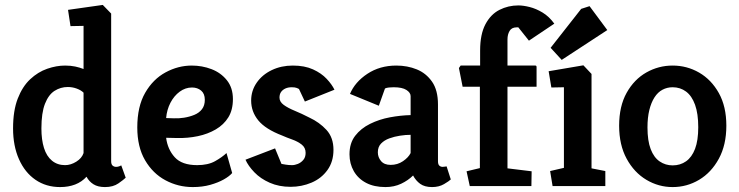

<svg xmlns="http://www.w3.org/2000/svg" viewBox="-20 -755 2998 779"><path d="M224 4Q167 4 124 -25.5Q81 -55 57 -109Q33 -163 33 -234Q33 -306 52 -355Q71 -404 102.5 -433.5Q134 -463 171.5 -476Q209 -489 244 -489Q267 -489 285.5 -485Q304 -481 319 -475V-650L266 -649L256 -715L397 -735L431 -700V-101Q431 -88 437 -83Q443 -78 451 -78Q458 -78 464.5 -80.5Q471 -83 472 -84L490 -34Q482 -26 460.5 -11Q439 4 406 4Q377 4 359 -7.5Q341 -19 331 -38Q312 -17 285 -6.5Q258 4 224 4ZM244 -85Q267 -85 289.5 -99Q312 -113 319 -134V-379Q309 -389 291.5 -395.5Q274 -402 255 -402Q226 -402 201.5 -386.5Q177 -371 162.5 -334Q148 -297 148 -234Q148 -188 158.5 -154.5Q169 -121 191 -103Q213 -85 244 -85Z M762 4Q703 4 651.5 -23.5Q600 -51 568.5 -105Q537 -159 537 -238Q537 -323 569 -378.5Q601 -434 652 -461.5Q703 -489 758 -489Q800 -489 838 -474.5Q876 -460 900.5 -429.5Q925 -399 925 -353Q925 -309 906.5 -279Q888 -249 855.5 -230Q823 -211 782.5 -202.5Q742 -194 698 -195L654 -196Q660 -149 689 -117Q718 -85 780 -85Q824 -85 852.5 -101Q881 -117 899 -134L922 -53Q911 -40 888 -27Q865 -14 833 -5Q801 4 762 4ZM654 -276 685 -275Q705 -274 727 -277.5Q749 -281 768.5 -289Q788 -297 799.5 -312Q811 -327 811 -350Q811 -375 796 -387.5Q781 -400 759 -400Q732 -400 709 -383Q686 -366 671.5 -338Q657 -310 654 -276Z M1159 3Q1112 3 1074.5 -13.5Q1037 -30 1012 -56Q987 -82 976 -107L1096 -153L1122 -90Q1128 -89 1139.5 -87Q1151 -85 1165 -85Q1176 -85 1188.5 -90Q1201 -95 1210.5 -106Q1220 -117 1220 -135Q1220 -156 1204 -168.5Q1188 -181 1165.5 -189Q1143 -197 1125 -205Q1057 -231 1028 -266.5Q999 -302 999 -347Q999 -387 1021.5 -419.5Q1044 -452 1082.5 -470.5Q1121 -489 1168 -489Q1216 -489 1250 -473.5Q1284 -458 1305.5 -435Q1327 -412 1337 -391L1217 -343L1193 -394Q1192 -395 1184.5 -398Q1177 -401 1164 -401Q1149 -401 1138 -396Q1127 -391 1120.5 -382Q1114 -373 1114 -359Q1114 -342 1131 -329.5Q1148 -317 1176 -305.5Q1204 -294 1235 -278Q1276 -259 1304.5 -228Q1333 -197 1333 -147Q1333 -99 1308.5 -65Q1284 -31 1244 -14Q1204 3 1159 3Z M1544 4Q1498 4 1465.5 -13Q1433 -30 1415.5 -60.5Q1398 -91 1398 -129Q1398 -174 1421 -204Q1444 -234 1481.5 -252.5Q1519 -271 1562 -279Q1605 -287 1646 -288V-365Q1646 -379 1629 -390Q1612 -401 1577 -401Q1568 -401 1558 -400Q1548 -399 1542 -396L1517 -326L1400 -374Q1420 -422 1470.5 -455.5Q1521 -489 1588 -489Q1633 -489 1671 -473.5Q1709 -458 1733 -423.5Q1757 -389 1757 -331V-101Q1757 -88 1762.5 -83Q1768 -78 1776 -78Q1781 -78 1786 -79Q1791 -80 1792 -80L1809 -27Q1802 -20 1781.5 -8Q1761 4 1733 4Q1703 4 1685 -9Q1667 -22 1656 -43Q1636 -23 1607.5 -9.5Q1579 4 1544 4ZM1565 -86Q1593 -86 1615 -101Q1637 -116 1646 -134V-208Q1626 -208 1603 -204.5Q1580 -201 1559.5 -193.5Q1539 -186 1526 -172.5Q1513 -159 1513 -137Q1513 -117 1526 -101.5Q1539 -86 1565 -86Z M1886 0 1873 -60 1927 -73V-403H1857L1842 -479L1849 -489H1928V-550Q1928 -616 1949.5 -656.5Q1971 -697 2006.5 -715Q2042 -733 2083 -733Q2103 -733 2129 -726.5Q2155 -720 2181.5 -704Q2208 -688 2229 -659L2126 -590L2083 -644H2076Q2056 -644 2047.5 -629.5Q2039 -615 2039 -595V-489H2152Q2157 -489 2157 -483V-403H2039V-72L2137 -60L2136 0Z M2222 0 2212 -61 2268 -74V-401L2217 -400L2206 -466L2347 -490L2380 -455V-72L2436 -61V0ZM2259 -512 2214 -561 2338 -719 2372 -730 2444 -633Z M2709 4Q2652 4 2602.5 -25.5Q2553 -55 2522.5 -111Q2492 -167 2492 -245Q2492 -324 2522.5 -378.5Q2553 -433 2602.5 -461Q2652 -489 2709 -489Q2767 -489 2816.5 -460.5Q2866 -432 2896.5 -377.5Q2927 -323 2927 -245Q2927 -167 2896.5 -111Q2866 -55 2816.5 -25.5Q2767 4 2709 4ZM2709 -84Q2740 -84 2763.5 -100.5Q2787 -117 2800 -151Q2813 -185 2813 -239Q2813 -294 2800 -330Q2787 -366 2763.5 -383.5Q2740 -401 2709 -401Q2687 -401 2668 -391Q2649 -381 2635.5 -360Q2622 -339 2614.5 -308.5Q2607 -278 2607 -238Q2607 -184 2620 -150Q2633 -116 2656.5 -100Q2680 -84 2709 -84Z"/></svg>

Font: Kreon SemiBold
Style: Regular
Weight: 600
Designer: Julia Petretta
Foundry: Julia Petretta and Eli Heuer
Version: Version 2.002